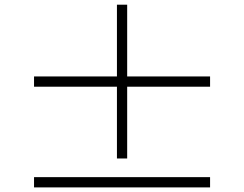

<svg xmlns="http://www.w3.org/2000/svg" viewBox="-20 -808 1040 818"><path d="M521.8 -132.8H478.2V-438.6H125V-482.3H478.2V-788H521.8V-482.3H875V-438.6H521.8ZM125 -53.3H875V-9.6H125Z"/></svg>

Font: Noto Serif HK
Style: Regular
Weight: 200
Designer: Ryoko NISHIZUKA 西塚涼子 (kana & ideographs); Frank Grießhammer (Latin, Greek & Cyrillic); Wenlong ZHANG 张文龙 (bopomofo); San
Foundry: Adobe
Version: Version 2.001;hotconv 1.1.0;makeotfexe 2.6.0